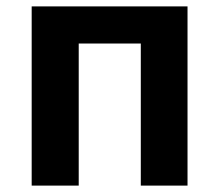

<svg xmlns="http://www.w3.org/2000/svg" viewBox="-20 -580 685 600"><path d="M79 0H226V-444H420V0H566V-560H79Z"/></svg>

Font: Noto Sans JP
Style: Bold
Weight: 700
Designer: Ryoko NISHIZUKA 西塚涼子 (kana, bopomofo & ideographs); Paul D. Hunt (Latin, Greek & Cyrillic); Sandoll Communications 산돌커뮤니
Foundry: Adobe
Version: Version 2.004;hotconv 1.0.118;makeotfexe 2.5.65603